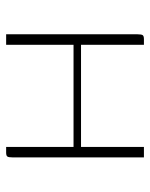

<svg xmlns="http://www.w3.org/2000/svg" viewBox="50 -550 500 641"><g transform="rotate(90 300.5 -230.0)"><path d="M95 0V-439Q95 -452 98 -456Q101 -460 111 -460H130V-250H471V-460H506V-22Q506 -8 503 -4Q500 0 490 0H471V-225H130V0Z"/></g></svg>

Font: Genos ExtraLight
Style: Regular
Weight: 250
Designer: Robert E. Leuschke
Foundry: Robert E. Leuschke
Version: Version 1.010